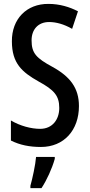

<svg xmlns="http://www.w3.org/2000/svg" viewBox="-20 -744 460 985"><path d="M385 -200C385 -292 340 -351 249 -401C166 -446 142 -471 142 -537C142 -592 175 -631 232 -631C268 -631 308 -620 350 -596L380 -686C338 -708 286 -724 229 -724C116 -725 40 -646 41 -532C41 -419 93 -374 178 -326C259 -282 284 -252 284 -190C284 -131 249 -83 186 -83C140 -83 83 -98 36 -126V-23C82 0 132 10 190 10C308 10 385 -76 385 -200ZM261 71V61H165C162 101 146 174 136 209V221H193C220 180 247 121 261 71Z"/></svg>

Font: Noto Sans Armenian ExtraCondensed Medium
Style: Regular
Weight: 500
Width: 2
Designer: Monotype Design Team
Foundry: Monotype Imaging Inc.
Version: Version 2.008